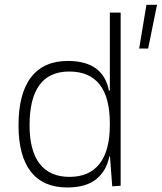

<svg xmlns="http://www.w3.org/2000/svg" viewBox="-20 -786 686 815"><path d="M265.1 9.8Q163.6 9.8 111.1 -57.1Q58.6 -124 58.6 -253.9Q58.6 -388.7 111.8 -458Q165 -527.3 268.1 -527.3Q418 -527.3 442.4 -401.4H446.3V-732.4H492.2V2.4L456.5 4.9L446.8 -122.1H444.3Q432.1 -61 388.7 -25.6Q345.2 9.8 265.1 9.8ZM446.3 -255.9V-261.2Q446.3 -482.4 273.9 -482.4Q105.5 -482.4 105.5 -253.9Q105.5 -146.5 148.4 -90.8Q191.4 -35.2 274.9 -35.2Q359.4 -35.2 402.8 -91.1Q446.3 -147 446.3 -255.9ZM570.8 -580.1 601.6 -765.6H646.5L608.9 -580.1Z"/></svg>

Font: Cascadia Code ExtraLight
Style: Regular
Weight: 200
Monospace: yes
Designer: Aaron Bell
Foundry: Saja Typeworks
Version: Version 2407.024; ttfautohint (v1.8.4)